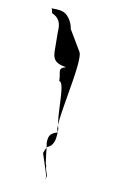

<svg xmlns="http://www.w3.org/2000/svg" viewBox="-84 -683 542 833"><g transform="rotate(10 187.0 -266.5)"><path d="M74 -633C108 -633 122 -631 136 -622C152 -611 168 -587 172 -559L225 -470C253 -435 166 -116 196 -108C163 -98 155 -88 155 -53C158 -50 164 42 170 42C170 70 190 90 175 99C188 108 163 42 147 -8C148 -12 156 -34 162 -38C192 -51 194 -82 194 -124C176 -174 190 -328 162 -328C162 -369 143 -382 180 -392C138 -400 122 -410 120 -449L119 -535C122 -575 114 -598 80 -613C80 -617 77 -631 74 -633Z"/></g></svg>

Font: Zinc
Style: Regular
Weight: 400
Version: Version 1